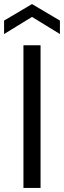

<svg xmlns="http://www.w3.org/2000/svg" viewBox="-41 -922 314 942"><path d="M74 0V-700H158V0ZM-21 -755V-821L116 -902L253 -821V-755L116 -839Z"/></svg>

Font: DM Sans 20pt
Style: Regular
Weight: 400
Version: Version 4.004;gftools[0.9.30]